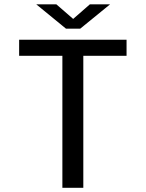

<svg xmlns="http://www.w3.org/2000/svg" viewBox="-20 -888 690 908"><path d="M275 0V-624H70.5V-700H578.5V-624H374V0ZM151.5 -867.5H246.5L326 -798.5L405 -867.5H500.5L359.5 -752.5H292Z"/></svg>

Font: Trispace Thin
Style: Regular
Weight: 400
Version: Version 1.210